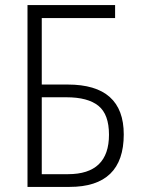

<svg xmlns="http://www.w3.org/2000/svg" viewBox="-20 -734 552 754"><path d="M88 0H253Q466 0 466 -206Q466 -402 246 -402H144V-663H432V-714H88ZM144 -50V-352H241Q325 -352 366.5 -318.5Q408 -285 408 -205Q408 -50 247 -50Z"/></svg>

Font: Noto Sans UI SemiCondensed Light
Style: Regular
Weight: 300
Width: 4
Designer: Monotype Design Team
Foundry: Monotype Imaging Inc.
Version: Version 1.901